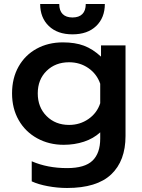

<svg xmlns="http://www.w3.org/2000/svg" viewBox="-20 -706 705 956"><path d="M180 -686H275Q275 -653 292 -636Q309 -619 341 -619Q373 -619 390 -636Q407 -653 407 -686H502Q502 -618 459 -576.5Q416 -535 341 -535Q266 -535 223 -576.5Q180 -618 180 -686ZM138 197V97Q216 131 314 131Q402 131 440.5 94Q479 57 479 -16V-47Q445 -16 398 -0.5Q351 15 297 15Q224 15 165 -17.5Q106 -50 73 -108Q40 -166 40 -241Q40 -317 72.5 -374.5Q105 -432 162.5 -463.5Q220 -495 293 -495Q354 -495 398 -478.5Q442 -462 483 -424V-480H605V-29Q605 95 533.5 162.5Q462 230 314 230Q266 230 218 221Q170 212 138 197ZM479 -192V-289Q462 -338 420 -367Q378 -396 324 -396Q256 -396 212 -353Q168 -310 168 -241Q168 -172 212 -128Q256 -84 324 -84Q378 -84 420.5 -113.5Q463 -143 479 -192Z"/></svg>

Font: Prompt Medium
Style: Regular
Weight: 500
Designer: Katatrad Team
Foundry: CadsonDemak
Version: Version 1.000